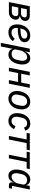

<svg xmlns="http://www.w3.org/2000/svg" viewBox="1976 -2546 770 4763"><g transform="rotate(90 2361.5 -165.0)"><path d="M136 -518H369Q429 -518 464.5 -487.5Q500 -457 500 -406Q500 -354 466.5 -319.5Q433 -285 379 -274L378 -270Q422 -262 445.5 -237Q469 -212 469 -175Q469 -142 456.5 -110.5Q444 -79 421 -54.5Q398 -30 365.5 -15Q333 0 293 0H32ZM280 -73Q320 -73 344 -92Q368 -111 376 -143Q381 -165 381 -178Q381 -204 363.5 -218.5Q346 -233 314 -233H167L135 -73ZM317 -301Q349 -301 375 -318.5Q401 -336 409 -371Q411 -379 411.5 -388Q412 -397 412 -402Q412 -422 394.5 -433.5Q377 -445 349 -445H210L181 -301Z M785 12Q688 12 636.5 -44Q585 -100 585 -206Q585 -270 604.5 -328.5Q624 -387 659.5 -432Q695 -477 745.5 -503.5Q796 -530 858 -530Q890 -530 920.5 -522Q951 -514 975 -496.5Q999 -479 1013.5 -452.5Q1028 -426 1028 -390Q1028 -305 942.5 -263Q857 -221 676 -219Q674 -208 674 -198Q674 -188 674 -180Q674 -129 703 -97Q732 -65 791 -65Q837 -65 874.5 -86.5Q912 -108 943 -146L1000 -96Q952 -36 897.5 -12Q843 12 785 12ZM850 -457Q792 -457 749.5 -418Q707 -379 693 -312L687 -284Q765 -287 814 -294.5Q863 -302 890.5 -314.5Q918 -327 928 -345.5Q938 -364 938 -388Q938 -408 930.5 -421.5Q923 -435 910.5 -443Q898 -451 882 -454Q866 -457 850 -457Z M1188 -518H1278L1255 -404H1259Q1291 -469 1330 -499.5Q1369 -530 1427 -530Q1498 -530 1539 -478Q1580 -426 1580 -336Q1580 -274 1564 -211.5Q1548 -149 1516.5 -99.5Q1485 -50 1438 -19Q1391 12 1330 12Q1282 12 1244 -13Q1206 -38 1196 -86H1191L1134 200H1044ZM1316 -67Q1378 -67 1416.5 -105Q1455 -143 1469 -215L1484 -290Q1487 -305 1488 -317.5Q1489 -330 1489 -342Q1489 -390 1467 -420.5Q1445 -451 1398 -451Q1363 -451 1338.5 -437.5Q1314 -424 1293 -401Q1270 -376 1254 -348Q1238 -320 1230 -278L1208 -168Q1205 -151 1210 -133Q1215 -115 1229 -100.5Q1243 -86 1264.5 -76.5Q1286 -67 1316 -67Z M1763 -518H1852L1809 -305H2028L2071 -518H2160L2056 0H1967L2013 -228H1794L1748 0H1659Z M2428 12Q2386 12 2351.5 -1.5Q2317 -15 2291.5 -42Q2266 -69 2252 -109Q2238 -149 2238 -201Q2238 -267 2257.5 -327Q2277 -387 2312 -432Q2347 -477 2396.5 -503.5Q2446 -530 2505 -530Q2547 -530 2581.5 -516.5Q2616 -503 2641.5 -476Q2667 -449 2681 -409Q2695 -369 2695 -317Q2695 -251 2675.5 -191Q2656 -131 2620.5 -86Q2585 -41 2536 -14.5Q2487 12 2428 12ZM2437 -66Q2490 -66 2531 -105Q2572 -144 2587 -219L2602 -294Q2604 -305 2605.5 -316Q2607 -327 2607 -338Q2607 -389 2578.5 -420.5Q2550 -452 2496 -452Q2443 -452 2402 -413Q2361 -374 2346 -299L2331 -224Q2329 -213 2327.5 -202Q2326 -191 2326 -180Q2326 -129 2354.5 -97.5Q2383 -66 2437 -66Z M2978 12Q2890 12 2838.5 -44.5Q2787 -101 2787 -202Q2787 -270 2805.5 -329.5Q2824 -389 2857.5 -433.5Q2891 -478 2938.5 -504Q2986 -530 3045 -530Q3115 -530 3160.5 -495.5Q3206 -461 3220 -407L3145 -375Q3133 -413 3108.5 -433Q3084 -453 3042 -453Q2984 -453 2948 -415.5Q2912 -378 2898 -312L2880 -227Q2878 -216 2877 -204Q2876 -192 2876 -183Q2876 -131 2903 -98Q2930 -65 2987 -65Q3025 -65 3054.5 -87Q3084 -109 3113 -163L3183 -129Q3151 -61 3099 -24.5Q3047 12 2978 12Z M3441 -441H3277L3292 -518H3710L3694 -441H3530L3442 0H3353Z M3907 -441H3743L3758 -518H4176L4160 -441H3996L3908 0H3819Z M4574 0Q4539 0 4521 -18Q4503 -36 4503 -65Q4503 -75 4506 -90L4511 -114H4507Q4475 -49 4436 -18.5Q4397 12 4339 12Q4268 12 4227 -40Q4186 -92 4186 -182Q4186 -244 4202 -306.5Q4218 -369 4249.5 -418.5Q4281 -468 4327.5 -499Q4374 -530 4436 -530Q4484 -530 4522 -505Q4560 -480 4570 -432H4575L4592 -518H4681L4592 -76H4662L4647 0ZM4368 -67Q4403 -67 4427 -81Q4451 -95 4473 -117Q4497 -141 4512.5 -169.5Q4528 -198 4536 -240L4558 -350Q4561 -367 4556 -385Q4551 -403 4537 -417.5Q4523 -432 4501.5 -441.5Q4480 -451 4450 -451Q4388 -451 4349.5 -413Q4311 -375 4297 -303L4282 -228Q4279 -213 4278 -200.5Q4277 -188 4277 -176Q4277 -128 4299 -97.5Q4321 -67 4368 -67Z"/></g></svg>

Font: IBM Plex Sans Text
Style: Italic
Weight: 450
Italic angle: -11°
Designer: Mike Abbink, Paul van der Laan, Pieter van Rosmalen
Foundry: Bold Monday
Version: Version 3.005